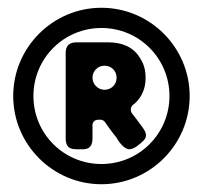

<svg xmlns="http://www.w3.org/2000/svg" viewBox="-20 -720 522 494"><path d="M241 -700C116 -700 14 -598 14 -473C14 -348 116 -246 241 -246C366 -246 468 -348 468 -473C468 -598 366 -700 241 -700ZM347 -392C330 -415 327 -419 319 -429C315 -436 316 -445 322 -450C340 -463 352 -486 354 -508C356 -531 353 -552 340 -571C323 -600 292 -611 260 -611H176C158 -611 149 -602 149 -584V-365C149 -332 169 -336 196 -336C213 -337 218 -349 218 -364C218 -375 218 -386 218 -398C218 -406 224 -412 233 -412H238C243 -412 247 -410 250 -406C259 -393 269 -379 279 -367C285 -356 299 -336 313 -336C325 -336 341 -350 349 -358C359 -368 357 -378 347 -392ZM241 -648C338 -648 416 -570 416 -473C416 -376 338 -298 241 -298C144 -298 66 -376 66 -473C66 -570 144 -648 241 -648ZM249 -551C266 -551 280 -538 280 -520C280 -501 265 -489 249 -489C232 -489 218 -503 218 -520C218 -538 232 -551 249 -551Z"/></svg>

Font: Periwinkle
Style: Bold
Weight: 700
Version: Version 2.001